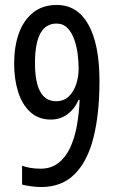

<svg xmlns="http://www.w3.org/2000/svg" viewBox="-20 -744 469 774"><path d="M381 -417Q381 -284 356.5 -188Q332 -92 280 -41Q228 10 146 10Q128 10 105.5 7Q83 4 69 0V-76Q101 -64 144 -64Q186 -64 215.5 -87Q245 -110 263 -149Q281 -188 290 -238Q299 -288 301 -342H297Q281 -305 252 -283.5Q223 -262 185 -262Q135 -262 102 -292.5Q69 -323 53 -374Q37 -425 37 -488Q37 -555 55.5 -608Q74 -661 112.5 -692.5Q151 -724 209 -724Q292 -724 336.5 -644.5Q381 -565 381 -417ZM208 -649Q121 -649 121 -490Q121 -336 206 -336Q237 -336 257 -355Q277 -374 287 -404Q297 -434 297 -467Q297 -492 293.5 -523Q290 -554 280 -583Q270 -612 252.5 -630.5Q235 -649 208 -649Z"/></svg>

Font: Noto Sans Lao UI ExtCond
Style: Regular
Weight: 400
Width: 2
Designer: Monotype Design Team
Foundry: Monotype Imaging Inc.
Version: Version 2.000; ttfautohint (v1.8.4.7-5d5b)